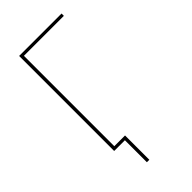

<svg xmlns="http://www.w3.org/2000/svg" viewBox="-275 -808 1050 1050"><g transform="rotate(-45 250.0 -282.5)"><path d="M191 170V0H108V-735H436V-717H127V-18H210V170Z"/></g></svg>

Font: Iosevka SS18 Thin
Style: Regular
Weight: 100
Monospace: yes
Designer: Belleve Invis
Foundry: Belleve Invis
Version: Version 25.1.1; ttfautohint (v1.8.4)